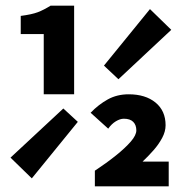

<svg xmlns="http://www.w3.org/2000/svg" viewBox="-20 -656 640 676"><path d="M134 -324V-536H53V-600Q92 -605 113 -613Q134 -621 158 -636H241V-324ZM92 -28 17 -101 203 -274 254 -227ZM397 -377 346 -425 508 -624 583 -551ZM314 0V-55Q355 -82 388 -108.5Q421 -135 440.5 -157.5Q460 -180 460 -197Q460 -216 449 -227Q438 -238 416 -238Q403 -238 388 -229Q373 -220 361 -203L299 -259Q327 -288 359.5 -306Q392 -324 433 -324Q492 -324 527.5 -295Q563 -266 563 -215Q563 -193 551 -170.5Q539 -148 521 -127.5Q503 -107 482 -87H574V0Z"/></svg>

Font: Source Code Pro ExtraLight
Style: Bold
Weight: 700
Monospace: yes
Version: Version 1.018;hotconv 1.0.116;makeotfexe 2.5.65601